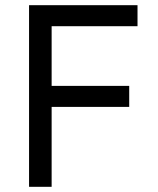

<svg xmlns="http://www.w3.org/2000/svg" viewBox="-20 -720 610 740"><path d="M92 -700H510V-619H179V-389H478V-308H179V0H92Z"/></svg>

Font: NT Somic
Style: Regular
Weight: 400
Designer: Ravid Balaliev — lead type designer, mastering
Michael Voronin — secret advisor, marketing
Ivan Kovalenko — best boy
Foundry: NT Type
Version: Version 0.7